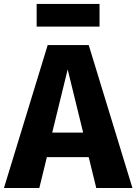

<svg xmlns="http://www.w3.org/2000/svg" viewBox="-31 -935 679 955"><path d="M410.3 -153.3H202.1L164.6 0H-11.3L206.2 -710.8H410.3L627.7 0H447.7ZM228.7 -275.4H382.6L305.6 -589.7ZM464.1 -802.6H151.3V-915.4H464.1Z"/></svg>

Font: FiraCode Nerd Font Mono
Style: Bold
Weight: 700
Monospace: yes
Designer: Carrois Corporate, Edenspiekermann AG, Nikita Prokopov
Foundry: Carrois Corporate, Edenspiekermann AG, Nikita Prokopov
Version: Version 6.002;Nerd Fonts 3.3.0